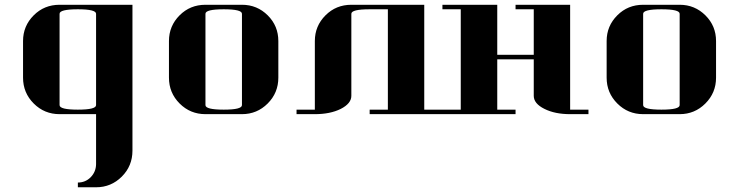

<svg xmlns="http://www.w3.org/2000/svg" viewBox="-20 -481 3114 809"><path d="M77.1 -308.1Q77.1 -371.6 122.1 -416.5Q166.5 -460.9 231 -460.9H538.1V153.8Q538.1 218.3 493.2 263.2Q448.2 308.1 384.8 308.1H308.1V288.1Q339.8 288.1 361.8 266.1Q384.3 243.2 384.8 210.9V0H231Q167 0 122.1 -44.9Q77.1 -89.8 77.1 -153.8ZM231 -38.1Q231 -19 308.1 -19Q384.8 -19 384.8 -38.1V-422.9Q384.8 -441.9 308.1 -441.9Q231 -441.9 231 -422.9Z M691.9 -308.1Q691.9 -371.6 736.8 -416.5Q781.2 -460.9 845.7 -460.9H999.5Q1063.5 -460.9 1108.4 -416Q1152.8 -371.6 1152.8 -308.1V-153.8Q1152.8 -89.8 1107.9 -44.9Q1063 0 999.5 0H845.7Q781.7 0 736.8 -44.9Q691.9 -89.8 691.9 -153.8ZM845.7 -38.1Q845.7 -19 922.9 -19Q999.5 -19 999.5 -38.1V-422.9Q999.5 -441.9 922.9 -441.9Q845.7 -441.9 845.7 -422.9Z M1229.5 0V-19H1306.6V-308.1Q1306.6 -371.6 1351.6 -416.5Q1396 -460.9 1460.4 -460.9H1767.6V-19H1844.7V0H1537.6V-19H1614.3V-441.9H1537.6Q1460.4 -441.9 1460.4 -422.9V-77.1Q1460.4 -44.9 1415.5 -22Q1371.1 0 1306.6 0Z M1844.2 0V-19H1921.4V-441.9H1844.2V-460.9H2075.2V-250H2229V-441.9H2152.3V-460.9H2382.3V-19H2459.5V0H2382.3Q2318.4 0 2274.4 -22Q2229 -44.4 2229 -77.1V-231H2075.2V-19H2152.3V0Z M2536.1 -308.1Q2536.1 -371.6 2581.1 -416.5Q2625.5 -460.9 2689.9 -460.9H2843.8Q2907.7 -460.9 2952.6 -416Q2997.1 -371.6 2997.1 -308.1V-153.8Q2997.1 -89.8 2952.1 -44.9Q2907.2 0 2843.8 0H2689.9Q2626 0 2581.1 -44.9Q2536.1 -89.8 2536.1 -153.8ZM2689.9 -38.1Q2689.9 -19 2767.1 -19Q2843.8 -19 2843.8 -38.1V-422.9Q2843.8 -441.9 2767.1 -441.9Q2689.9 -441.9 2689.9 -422.9Z"/></svg>

Font: Hjet
Style: Regular
Weight: 400
Designer: T. Christopher White
Version: Version 1.2